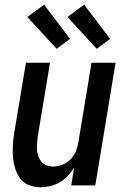

<svg xmlns="http://www.w3.org/2000/svg" viewBox="-20 -786 540 814"><path d="M152 8Q126 8 103 -1Q80 -10 66 -29Q52 -48 44.5 -71.5Q37 -95 35 -119.5Q33 -144 34.5 -170Q36 -196 40 -221L90 -520H192L140 -207Q138 -193 137 -178Q136 -163 137 -149Q138 -135 143 -122Q148 -109 156.5 -99Q165 -89 179 -84.5Q193 -80 207 -80Q226 -80 245 -87.5Q264 -95 278.5 -110Q293 -125 301 -143.5Q309 -162 312 -181L368 -520H470L384 0H282L294 -75Q283 -57 267.5 -40.5Q252 -24 233 -13Q214 -2 193 3Q172 8 152 8ZM390 -579 266 -714 337 -766 447 -621ZM220 -579 96 -714 167 -766 277 -621Z"/></svg>

Font: Iosevka SS18 Semibold
Style: Italic
Weight: 600
Italic angle: -9°
Monospace: yes
Designer: Belleve Invis
Foundry: Belleve Invis
Version: Version 25.1.1; ttfautohint (v1.8.4)